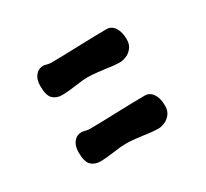

<svg xmlns="http://www.w3.org/2000/svg" viewBox="-76 -545 552 515"><g transform="rotate(-30 200.0 -287.5)"><path d="M331.5 -387.2Q331.5 -371.1 323.2 -361.1Q314.9 -351.1 304.4 -346.9Q293.9 -342.8 286.6 -342.8Q268.1 -342.8 239.7 -347.2Q235.8 -347.7 219.7 -349.6Q203.6 -351.6 188.5 -351.6Q173.8 -351.6 151.4 -348.1Q124 -344.2 106.9 -344.2Q89.8 -344.2 78.9 -354.5Q67.9 -364.7 67.9 -394.5Q67.9 -414.6 77.4 -426.3Q86.9 -438 102.1 -438Q105 -438 111.8 -436Q118.7 -434.1 124.5 -434.1Q153.3 -434.1 210 -436Q268.6 -438 297.9 -438Q313 -438 322.3 -424.1Q331.5 -410.2 331.5 -387.2ZM331.5 -181.6Q331.5 -165.5 323.2 -155.5Q314.9 -145.5 304.4 -141.4Q293.9 -137.2 286.6 -137.2Q268.1 -137.2 239.7 -141.6Q235.8 -142.1 219.7 -144Q203.6 -146 188.5 -146Q173.8 -146 151.4 -142.6Q124 -138.7 106.9 -138.7Q89.8 -138.7 78.9 -148.9Q67.9 -159.2 67.9 -189Q67.9 -209 77.4 -220.7Q86.9 -232.4 102.1 -232.4Q105 -232.4 111.8 -230.5Q118.7 -228.5 124.5 -228.5Q153.3 -228.5 210 -230.5Q268.6 -232.4 297.9 -232.4Q313 -232.4 322.3 -218.5Q331.5 -204.6 331.5 -181.6Z"/></g></svg>

Font: Dekko
Style: Regular
Weight: 400
Designer: Multiple
Foundry: Sorkin Type
Version: Version 2.001